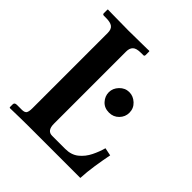

<svg xmlns="http://www.w3.org/2000/svg" viewBox="-179 -770 896 896"><g transform="rotate(45 269.0 -322.5)"><path d="M100 -569Q100 -593 87 -603Q74 -613 45 -613H31Q22 -613 22 -621V-645L24 -647Q24 -647 39.5 -646.5Q55 -646 78 -646Q101 -646 123.5 -645.5Q146 -645 161 -645Q174 -645 196.5 -645.5Q219 -646 242 -646Q265 -646 280.5 -646.5Q296 -647 296 -647L298 -645V-621Q298 -613 291 -613H276Q245 -613 233.5 -601.5Q222 -590 222 -569V-92Q222 -46 256 -46H342Q382 -46 408 -67Q434 -88 449.5 -119.5Q465 -151 473 -181L512 -173Q504 -133 497 -87.5Q490 -42 488 0H145Q125 0 97 0.5Q69 1 47.5 1.5Q26 2 26 2L22 0V-20Q22 -32 38 -32H70Q88 -32 94 -40.5Q100 -49 100 -72ZM367 -310Q336 -310 317.5 -330.5Q299 -351 299 -377Q299 -403 319 -424Q339 -445 367 -445Q393 -445 414 -425.5Q435 -406 435 -377Q435 -350 415.5 -330Q396 -310 367 -310Z"/></g></svg>

Font: Libertinus Serif SemiBold
Style: Regular
Weight: 600
Designer: Philipp H. Poll, Khaled Hosny
Foundry: Caleb Maclennan
Version: Version 7.051;RELEASE